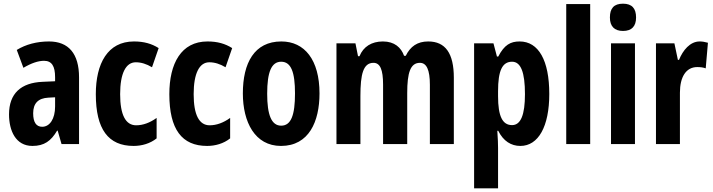

<svg xmlns="http://www.w3.org/2000/svg" viewBox="-20 -782 3870 1042"><path d="M246 -557C180 -557 120 -541 71 -511L107 -414C151 -440 188 -452 219 -452C261 -452 279 -423 279 -363V-341L211 -338C94 -333 29 -275 29 -161C29 -73 65 10 156 10C220 10 257 -17 290 -73H293L314 0H409V-362C409 -491 352 -557 246 -557ZM242 -252 279 -254V-204C279 -137 250 -94 209 -94C177 -94 160 -118 160 -167C160 -221 187 -249 242 -252Z M705 10C750 10 795 -3 830 -31V-142C794 -116 756 -102 719 -102C662 -102 632 -158 632 -271C632 -384 663 -444 717 -444C746 -444 775 -435 805 -417L841 -521C803 -545 761 -557 707 -557C564 -557 500 -437 500 -271C500 -80 568 10 705 10Z M1104 10C1149 10 1194 -3 1229 -31V-142C1193 -116 1155 -102 1118 -102C1061 -102 1031 -158 1031 -271C1031 -384 1062 -444 1116 -444C1145 -444 1174 -435 1204 -417L1240 -521C1202 -545 1160 -557 1106 -557C963 -557 899 -437 899 -271C899 -80 967 10 1104 10Z M1714 -275C1714 -457 1633 -557 1507 -557C1360 -557 1298 -440 1298 -275C1298 -120 1363 10 1505 10C1657 10 1714 -123 1714 -275ZM1430 -273C1430 -391 1453 -447 1506 -447C1560 -447 1581 -390 1581 -275C1581 -158 1560 -100 1506 -100C1453 -100 1430 -159 1430 -273Z M2304 -557C2245 -557 2207 -530 2182 -479H2173C2157 -524 2121 -557 2058 -557C1997 -557 1952 -529 1931 -477H1923L1909 -547H1806V0H1936V-261C1936 -379 1951 -441 2007 -441C2043 -441 2059 -404 2059 -323V0H2190V-277C2190 -387 2207 -441 2259 -441C2295 -441 2313 -403 2313 -322V0H2443V-360C2443 -493 2397 -557 2304 -557Z M2800 -557C2751 -557 2717 -539 2684 -475H2677L2658 -547H2553V240H2683V21C2683 1 2682 -30 2679 -72H2684C2712 -16 2754 10 2804 10C2902 10 2961 -96 2961 -272C2961 -454 2903 -557 2800 -557ZM2759 -447C2807 -447 2829 -389 2829 -271C2829 -158 2806 -103 2759 -103C2707 -103 2683 -151 2683 -260V-287C2683 -399 2706 -447 2759 -447Z M3183 0V-760H3053V0Z M3361 -762C3312 -762 3290 -737 3290 -687C3290 -639 3315 -614 3361 -614C3408 -614 3432 -639 3432 -687C3432 -736 3410 -762 3361 -762ZM3426 -547H3296V0H3426Z M3777 -557C3725 -557 3686 -509 3665 -457H3659L3640 -547H3540V0H3670V-279C3670 -364 3703 -418 3764 -418C3782 -418 3797 -416 3810 -411L3822 -550C3804 -555 3791 -557 3777 -557Z"/></svg>

Font: Noto Sans Ethiopic ExtraCondensed
Style: Bold
Weight: 700
Width: 2
Designer: Monotype Design Team
Foundry: Monotype Imaging Inc.
Version: Version 2.102